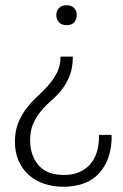

<svg xmlns="http://www.w3.org/2000/svg" viewBox="-20 -463 470 733"><path d="M223 250Q184 250 150 239Q116 228 91 206Q66 184 51.5 152Q37 120 37 78Q37 36 50 5Q63 -26 82 -50.5Q101 -75 124 -96Q147 -117 166 -139Q185 -161 198 -186.5Q211 -212 211 -247H258Q258 -204 246 -174Q234 -144 216 -121Q198 -98 176.5 -79.5Q155 -61 137 -39.5Q119 -18 107 8.5Q95 35 95 73Q95 130 127 167.5Q159 205 224 205Q287 205 323 165.5Q359 126 358 52H406V73Q403 121 387 155Q371 189 346.5 210Q322 231 290 240.5Q258 250 223 250ZM234 -367Q215 -367 205 -378Q195 -389 195 -406Q195 -421 205 -432Q215 -443 234 -443Q253 -443 263 -432Q273 -421 273 -406Q273 -389 263.5 -378Q254 -367 234 -367Z"/></svg>

Font: Tilda Sans Light
Style: Regular
Weight: 300
Designer: ParaType Ltd
Foundry: ParaType Ltd
Version: Version 1.009